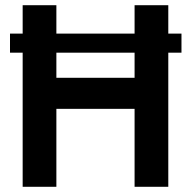

<svg xmlns="http://www.w3.org/2000/svg" viewBox="-20 -717 733 737"><path d="M67 0V-697H196.4V-418.4H496.6V-697H626V0H496.6V-299.2H196.4V0ZM18.4 -514.8V-588H676.6V-514.8Z"/></svg>

Font: Hanken Grotesk
Style: Regular
Weight: 400
Designer: Alfredo Marco Pradil
Foundry: Hanken Design Co.
Version: Version 3.013